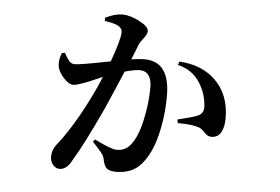

<svg xmlns="http://www.w3.org/2000/svg" viewBox="-47 -639 1094 751"><g transform="rotate(5 500.0 -263.5)"><path d="M407.2 -504.9Q407.2 -509.8 406.2 -513.7Q405.3 -517.6 401.9 -521Q398.4 -524.4 396 -526.9Q393.6 -529.3 388.2 -531.7Q382.8 -534.2 379.4 -535.2Q376 -536.1 368.7 -538.1Q361.3 -540 358.4 -540.5Q355.5 -541 347.7 -542.5Q339.8 -543.9 337.9 -543.9V-556.6Q375 -575.2 405.3 -575.2Q433.6 -575.2 471.2 -556.2Q508.8 -537.1 508.8 -518.6Q508.8 -506.8 495.1 -489.7Q481.4 -472.7 477.5 -461.9L454.1 -403.3Q483.4 -408.2 505.9 -408.2Q605.5 -408.2 605.5 -272.5Q605.5 -192.4 586.9 -117.7Q568.4 -43 530.3 0Q496.1 40 432.6 40Q406.2 40 395.5 29.8Q384.8 19.5 379.9 -7.8Q377 -18.6 368.7 -29.3Q360.4 -40 333 -69.3L339.8 -79.1Q406.2 -45.9 427.7 -45.9Q462.9 -45.9 482.4 -72.3Q507.8 -102.5 522.9 -169.9Q538.1 -237.3 538.1 -299.8Q538.1 -364.3 489.3 -364.3Q473.6 -364.3 432.6 -353.5Q428.7 -343.8 404.3 -287.1Q379.9 -230.5 369.1 -206.1Q301.8 -59.6 257.8 12.7Q239.3 47.9 210.9 47.9Q197.3 47.9 186 35.2Q174.8 22.5 174.8 2Q174.8 -24.4 192.4 -45.9Q231.4 -93.8 275.4 -172.4Q319.3 -251 349.6 -325.2Q344.7 -323.2 296.9 -302.7Q250 -284.2 236.3 -284.2Q219.7 -284.2 198.7 -306.6Q177.7 -329.1 173.8 -351.6Q169.9 -376 181.6 -404.3L193.4 -406.2Q205.1 -384.8 213.4 -375Q221.7 -365.2 235.4 -365.2Q257.8 -365.2 375 -388.7Q407.2 -478.5 407.2 -504.9ZM637.7 -397.5 642.6 -411.1Q729.5 -406.2 782.2 -356.4Q841.8 -300.8 841.8 -205.1Q841.8 -170.9 829.6 -149.9Q817.4 -128.9 793 -128.9Q778.3 -127.9 765.1 -142.6Q752 -157.2 741.2 -161.1Q713.9 -170.9 657.2 -170.9L654.3 -184.6Q714.8 -199.2 732.4 -207Q755.9 -216.8 754.9 -243.2Q752.9 -291 727.5 -333Q697.3 -383.8 637.7 -397.5Z"/></g></svg>

Font: GenYoMin TW TTF SemiBold
Style: Regular
Weight: 600
Version: Version 1.300